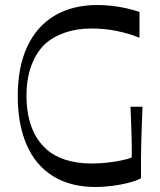

<svg xmlns="http://www.w3.org/2000/svg" viewBox="-20 -734 641 768"><path d="M363 14Q262 14 192 -29.5Q122 -73 86.5 -155Q51 -237 51 -350Q51 -466 89 -547.5Q127 -629 198.5 -671.5Q270 -714 371 -714Q399 -714 429 -710.5Q459 -707 487.5 -700.5Q516 -694 538 -686V-583Q496 -600 447.5 -610Q399 -620 345 -620Q287 -620 238.5 -603Q190 -586 158 -556Q124 -522 105 -470.5Q86 -419 86 -350Q86 -281 106 -226.5Q126 -172 167 -136Q197 -109 243 -94.5Q289 -80 347 -80Q378 -80 409 -83.5Q440 -87 466.5 -92.5Q493 -98 507 -104Q507 -135 507 -156Q507 -177 506 -196.5Q505 -216 504.5 -242Q504 -268 502 -307H550Q548 -259 547 -225.5Q546 -192 545 -163.5Q544 -135 544 -102Q544 -69 544 -21Q526 -11 495 -3Q464 5 429 9.5Q394 14 363 14Z"/></svg>

Font: Ojuju Medium
Style: Regular
Weight: 500
Designer: Chisaokwu Joboson, Mirko Velimirovic
Foundry: Udi Foundry
Version: Version 1.000